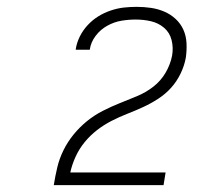

<svg xmlns="http://www.w3.org/2000/svg" viewBox="-20 -863 640 560"><path d="M137 -323V-324Q141 -349 147 -374.5Q153 -400 165 -424.5Q177 -449 194.5 -470.5Q212 -492 233.5 -509.5Q255 -527 279.5 -539.5Q304 -552 329 -562Q354 -572 379.5 -582.5Q405 -593 427 -610Q449 -627 463 -651Q477 -675 482 -701Q486 -724 480.5 -746Q475 -768 458.5 -782Q442 -796 420.5 -801Q399 -806 376 -806Q355 -806 334 -802.5Q313 -799 293 -788Q273 -777 259 -758.5Q245 -740 242 -719V-718H201V-720Q204 -739 213 -757Q222 -775 236 -790Q250 -805 267 -815.5Q284 -826 303.5 -832.5Q323 -839 341.5 -841Q360 -843 379 -843Q400 -843 420.5 -840Q441 -837 459.5 -829Q478 -821 492.5 -807.5Q507 -794 515 -776Q523 -758 524 -737Q525 -716 522 -695Q518 -672 507 -649Q496 -626 479.5 -607.5Q463 -589 441.5 -575Q420 -561 397 -550.5Q374 -540 351 -531Q328 -522 305.5 -510.5Q283 -499 263 -483.5Q243 -468 227 -448.5Q211 -429 200.5 -406Q190 -383 185 -360H463L457 -323Z"/></svg>

Font: Iosevka Extralight Extended
Style: Italic
Weight: 200
Width: 7
Italic angle: -9°
Monospace: yes
Designer: Belleve Invis
Foundry: Belleve Invis
Version: Version 32.5.0; ttfautohint (v1.8.4)